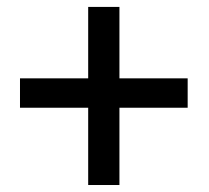

<svg xmlns="http://www.w3.org/2000/svg" viewBox="-20 -609 607 558"><path d="M327.1 -381.3H525.4V-295.9H327.1V-71.3H236.3V-295.9H38.1V-381.3H236.3V-588.9H327.1Z"/></svg>

Font: Mardoto
Style: Regular
Weight: 400
Designer: Christian Robertson, Vahan Hovhannisyan
Foundry: Google
Version: Version 1.000